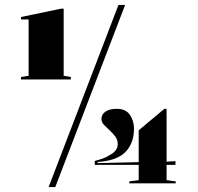

<svg xmlns="http://www.w3.org/2000/svg" viewBox="-20 -743 801 778"><path d="M65 -421V-431L96 -436V-664H65V-674L228 -708H238V-436L267 -431V-421ZM364 -75V-91Q380 -95 396 -100.5Q412 -106 425 -115Q439 -122 448 -133Q457 -144 457 -159Q457 -177 447 -190Q437 -203 424 -215Q411 -227 401 -237.5Q391 -248 391 -261Q391 -279 407 -290.5Q423 -302 453 -302Q490 -302 506.5 -277.5Q523 -253 523 -221Q523 -185 509.5 -157.5Q496 -130 474 -115Q453 -101 427 -94.5Q401 -88 376 -87V-82L542 -86V-215L646 -302H655V-88L691 -90V-75H655V-13L692 -8V0H504V-8L542 -13V-75ZM177 15 460 -723H487L204 15Z"/></svg>

Font: Kalnia SemiExpanded SemiBold
Style: Regular
Weight: 600
Width: 6
Designer: Frida Medrano
Foundry: Frida Medrano
Version: Version 1.105